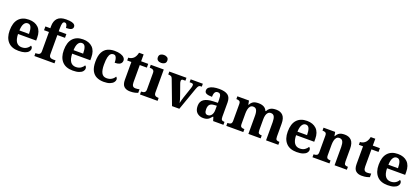

<svg xmlns="http://www.w3.org/2000/svg" viewBox="59 -2010 7120 3260"><g transform="rotate(20 3619.0 -380.0)"><path d="M306 10Q179 10 113 -62.5Q47 -135 47 -265Q47 -406 112 -477.5Q177 -549 295 -549Q404 -549 466.5 -488Q529 -427 529 -308V-257H201Q204 -157 238.5 -111Q273 -65 335 -65Q387 -65 423 -88.5Q459 -112 476 -146Q490 -139 496.5 -126.5Q503 -114 503 -97Q503 -69 482 -44.5Q461 -20 417.5 -5Q374 10 306 10ZM376 -321Q376 -398 358 -441Q340 -484 297 -484Q255 -484 230 -442.5Q205 -401 203 -321Z M590 0V-53H612Q627 -53 643.5 -57.5Q660 -62 671.5 -76Q683 -90 683 -118V-468H594V-536H683V-573Q683 -666 732 -717.5Q781 -769 887 -769Q952 -769 988 -759.5Q1024 -750 1039 -733.5Q1054 -717 1054 -696Q1054 -662 1023.5 -646.5Q993 -631 931 -631Q931 -647 926 -666Q921 -685 910.5 -698.5Q900 -712 881 -712Q856 -712 845.5 -684.5Q835 -657 835 -591V-536H973V-468H835V-118Q835 -90 846.5 -76Q858 -62 875 -57.5Q892 -53 906 -53H953V0Z M1284 10Q1157 10 1091 -62.5Q1025 -135 1025 -265Q1025 -406 1090 -477.5Q1155 -549 1273 -549Q1382 -549 1444.5 -488Q1507 -427 1507 -308V-257H1179Q1182 -157 1216.5 -111Q1251 -65 1313 -65Q1365 -65 1401 -88.5Q1437 -112 1454 -146Q1468 -139 1474.5 -126.5Q1481 -114 1481 -97Q1481 -69 1460 -44.5Q1439 -20 1395.5 -5Q1352 10 1284 10ZM1354 -321Q1354 -398 1336 -441Q1318 -484 1275 -484Q1233 -484 1208 -442.5Q1183 -401 1181 -321Z M1844 10Q1771 10 1715 -16.5Q1659 -43 1627.5 -103.5Q1596 -164 1596 -266Q1596 -374 1628.5 -435.5Q1661 -497 1716.5 -523Q1772 -549 1841 -549Q1906 -549 1950 -535Q1994 -521 2016.5 -497.5Q2039 -474 2039 -444Q2039 -423 2028.5 -403.5Q2018 -384 1990 -371.5Q1962 -359 1910 -359Q1910 -394 1904 -423Q1898 -452 1884 -470Q1870 -488 1845 -488Q1816 -488 1794.5 -468.5Q1773 -449 1761.5 -401Q1750 -353 1750 -267Q1750 -166 1778 -115.5Q1806 -65 1869 -65Q1921 -65 1959 -88.5Q1997 -112 2014 -146Q2026 -139 2032 -126.5Q2038 -114 2038 -100Q2038 -75 2017.5 -49.5Q1997 -24 1954.5 -7Q1912 10 1844 10Z M2319 10Q2252 10 2212 -25Q2172 -60 2172 -148V-468H2097V-519Q2129 -519 2154.5 -532Q2180 -545 2195 -561Q2210 -577 2222 -601.5Q2234 -626 2241 -660H2324V-536H2452V-468H2324V-158Q2324 -113 2339.5 -92Q2355 -71 2390 -71Q2410 -71 2427.5 -73.5Q2445 -76 2461 -80V-15Q2445 -8 2408.5 1Q2372 10 2319 10Z M2498 0V-53H2510Q2525 -53 2541.5 -57.5Q2558 -62 2569.5 -75.9Q2581 -89.8 2581 -117.7V-422Q2581 -448.9 2569 -462Q2557 -475 2540.5 -479Q2524 -483 2510 -483H2498V-536H2733V-118Q2733 -90 2744.5 -76Q2756 -62 2773 -57.5Q2790 -53 2804 -53H2816V0ZM2652.1 -626Q2616 -626 2591.5 -643.5Q2567 -661 2567 -698Q2567 -736 2591.8 -753Q2616.5 -770 2652.5 -770Q2687 -770 2712.5 -753Q2738 -736 2738 -698Q2738 -661 2712.4 -643.5Q2686.8 -626 2652.1 -626Z M2913 -435Q2903 -464 2884.5 -473.5Q2866 -483 2833 -483V-536H3143V-483H3101Q3068 -483 3068 -451Q3068 -439 3071 -427Q3074 -415 3077 -407L3144 -218Q3155 -187 3165.5 -153Q3176 -119 3180 -93Q3185 -117 3193 -147.5Q3201 -178 3208 -198L3276 -399Q3281 -413 3284 -427Q3287 -441 3287 -454Q3287 -471 3276 -477Q3265 -483 3248 -483H3219V-536H3439V-483H3419Q3399 -483 3385 -470.5Q3371 -458 3354 -410L3209 0H3077Z M3641 10Q3575 10 3529.5 -30Q3484 -70 3484 -153Q3484 -234 3540 -273Q3596 -312 3708 -316L3790 -318.8V-374Q3790 -407.6 3786 -433.3Q3782 -459 3769 -473.5Q3756 -488 3728.5 -488Q3703 -488 3688 -474Q3673 -460 3667 -435.5Q3661 -411 3661 -380Q3594 -380 3560 -395Q3526 -410 3526 -447Q3526 -483.8 3554 -505.9Q3582 -528 3628.9 -538.5Q3675.8 -549 3731.8 -549Q3837 -549 3889.5 -511Q3942 -473 3942 -379.3V-124Q3942 -82.6 3955 -67.8Q3968 -53 4002 -53H4006V0H3820L3799 -69H3790.4Q3768 -42 3748.5 -24.5Q3729 -7 3704 1.5Q3679 10 3641 10ZM3696.2 -63Q3739.2 -63 3764.6 -98Q3790 -133 3790 -191V-266L3744.8 -263.2Q3684.9 -259.5 3661.9 -231.4Q3639 -203.3 3639 -148.8Q3639 -63 3696.2 -63Z M4058 0V-53H4060Q4094.4 -53 4116.2 -65Q4138 -76.9 4138 -122V-420.9Q4138 -463 4118.5 -474.5Q4099 -486 4066 -486H4063V-536H4273L4286 -465H4291Q4311 -503 4334.5 -520.5Q4358 -538 4385.3 -543.5Q4412.6 -549 4444 -549Q4499 -549 4538 -529Q4577 -509 4595 -465H4604Q4624 -503 4649 -520.5Q4674 -538 4702.8 -543.5Q4731.6 -549 4763 -549Q4840 -549 4884 -503.2Q4928 -457.4 4928 -356V-123.8Q4928 -77.6 4944.5 -65.3Q4961 -53 4995 -53H4998V0H4776V-329Q4776 -394 4758.1 -429Q4740.3 -464 4696.2 -464Q4665 -464 4645.4 -444.4Q4625.8 -424.9 4617.4 -392.4Q4609 -360 4609 -321V-124Q4609 -77.7 4625.5 -65.3Q4642 -53 4676 -53H4679V0H4457V-329Q4457 -394 4439.1 -429Q4421.1 -464 4376.8 -464Q4344 -464 4325.1 -442.5Q4306.3 -420.9 4298.1 -385.5Q4290 -350.1 4290 -309V-118Q4290 -76 4309.5 -64.5Q4329 -53 4362 -53H4365V0Z M5330 10Q5203 10 5137 -62.5Q5071 -135 5071 -265Q5071 -406 5136 -477.5Q5201 -549 5319 -549Q5428 -549 5490.5 -488Q5553 -427 5553 -308V-257H5225Q5228 -157 5262.5 -111Q5297 -65 5359 -65Q5411 -65 5447 -88.5Q5483 -112 5500 -146Q5514 -139 5520.5 -126.5Q5527 -114 5527 -97Q5527 -69 5506 -44.5Q5485 -20 5441.5 -5Q5398 10 5330 10ZM5400 -321Q5400 -398 5382 -441Q5364 -484 5321 -484Q5279 -484 5254 -442.5Q5229 -401 5227 -321Z M5615 0V-53H5617Q5651 -53 5673 -65Q5695 -77 5695 -122V-418.4Q5695 -460.2 5675.5 -471.6Q5656 -483 5623 -483H5620V-536H5830L5842.7 -465H5847.5Q5868 -503 5891.5 -520.5Q5915 -538 5942.3 -543.5Q5969.7 -549 6000.9 -549Q6078 -549 6122 -503.2Q6166 -457.4 6166 -356V-123.8Q6166 -77.6 6182.5 -65.3Q6199 -53 6233 -53H6236V0H6014V-329Q6014 -394 5996.1 -429Q5978.3 -464 5933.8 -464Q5901 -464 5882.2 -442.5Q5863.3 -420.9 5855.2 -385.5Q5847 -350.1 5847 -309V-118Q5847 -76 5866.5 -64.5Q5886 -53 5919 -53H5922V0Z M6505 10Q6438 10 6398 -25Q6358 -60 6358 -148V-468H6283V-519Q6315 -519 6340.5 -532Q6366 -545 6381 -561Q6396 -577 6408 -601.5Q6420 -626 6427 -660H6510V-536H6638V-468H6510V-158Q6510 -113 6525.5 -92Q6541 -71 6576 -71Q6596 -71 6613.5 -73.5Q6631 -76 6647 -80V-15Q6631 -8 6594.5 1Q6558 10 6505 10Z M6973 10Q6846 10 6780 -62.5Q6714 -135 6714 -265Q6714 -406 6779 -477.5Q6844 -549 6962 -549Q7071 -549 7133.5 -488Q7196 -427 7196 -308V-257H6868Q6871 -157 6905.5 -111Q6940 -65 7002 -65Q7054 -65 7090 -88.5Q7126 -112 7143 -146Q7157 -139 7163.5 -126.5Q7170 -114 7170 -97Q7170 -69 7149 -44.5Q7128 -20 7084.5 -5Q7041 10 6973 10ZM7043 -321Q7043 -398 7025 -441Q7007 -484 6964 -484Q6922 -484 6897 -442.5Q6872 -401 6870 -321Z"/></g></svg>

Font: Noto Serif Khojki
Style: Regular
Weight: 400
Designer: Juan Bruce
Version: Version 2.002